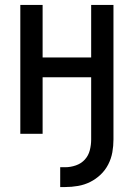

<svg xmlns="http://www.w3.org/2000/svg" viewBox="-20 -540 540 775"><path d="M223 215V135H243Q265 135 286.5 127.5Q308 120 322.5 104Q337 88 342.5 66.5Q348 45 348 23V-228H152V0H62V-520H152V-308H348V-520H438V23Q438 49 433.5 74.5Q429 100 417 123.5Q405 147 386 165Q367 183 344 194.5Q321 206 295 210.5Q269 215 243 215Z"/></svg>

Font: Iosevka Medium
Style: Regular
Weight: 500
Monospace: yes
Designer: Belleve Invis
Foundry: Belleve Invis
Version: Version 32.5.0; ttfautohint (v1.8.4)